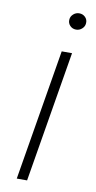

<svg xmlns="http://www.w3.org/2000/svg" viewBox="-83 -749 394 787"><g transform="rotate(10 113.5 -356.0)"><path d="M46.5 0 137.4 -545.5H180.4L89.5 0ZM179.7 -643.5Q164.4 -643.5 154.3 -654.1Q144.2 -664.8 145.6 -679.7Q146.3 -692.5 157 -702.1Q167.6 -711.6 181.5 -711.6Q196.7 -711.6 206.9 -701.2Q217 -690.7 215.6 -675.8Q214.8 -662.6 204.2 -653.1Q193.5 -643.5 179.7 -643.5Z"/></g></svg>

Font: Inter UI Extra Light
Style: Italic
Weight: 200
Italic angle: -9.39999°
Designer: Rasmus Andersson
Foundry: rsms
Version: 3.2;8d6f07862